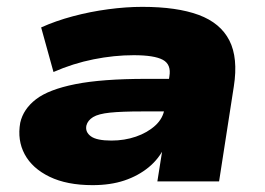

<svg xmlns="http://www.w3.org/2000/svg" viewBox="-20 -529 772 560"><path d="M250 11Q175 11 124.5 -13.5Q74 -38 52 -79Q30 -120 39 -171Q48 -211 85 -239.5Q122 -268 199.5 -283.5Q277 -299 407 -299H498L484 -204H393Q335 -204 301 -200.5Q267 -197 251.5 -187.5Q236 -178 232 -163Q228 -144 245 -131.5Q262 -119 305 -119Q343 -119 376.5 -130.5Q410 -142 433 -163Q456 -184 460 -213L474 -306Q480 -341 455 -354.5Q430 -368 370 -368Q313 -368 253 -356Q193 -344 136 -319L100 -449Q142 -468 192.5 -481.5Q243 -495 295.5 -502Q348 -509 395 -509Q496 -509 559.5 -485.5Q623 -462 649 -411Q675 -360 662 -277L619 0H439L455 -101L461 -102Q444 -66 413.5 -41Q383 -16 342.5 -2.5Q302 11 250 11Z"/></svg>

Font: Nunito Sans 10pt Expanded Black
Style: Italic
Weight: 900
Width: 7
Italic angle: -9°
Designer: Vernon Adams
Foundry: Vernon Adams
Version: Version 3.101;gftools[0.9.27]